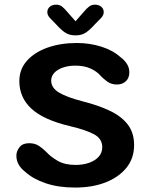

<svg xmlns="http://www.w3.org/2000/svg" viewBox="-20 -814 659 844"><path d="M310 10.5Q236.5 10.5 180.8 -8.5Q125 -27.5 91 -58.5Q52 -88.5 52 -130Q52 -149.5 65.8 -167Q79.5 -184.5 108 -184.5Q132.5 -184.5 149.5 -173.8Q166.5 -163 181.5 -148Q203.5 -124 234.5 -106.5Q265.5 -89 312.5 -89Q344.5 -89 371.2 -98.2Q398 -107.5 413.8 -125Q429.5 -142.5 429.5 -167Q429.5 -204 393.8 -223.5Q358 -243 287.5 -259.5Q171.5 -287 118.2 -336.2Q65 -385.5 65 -457.5Q65 -509.5 98.5 -547Q132 -584.5 189.2 -604.8Q246.5 -625 317.5 -625Q374.5 -625 425.8 -608.8Q477 -592.5 510.5 -562Q527.5 -549.5 538 -533Q548.5 -516.5 548.5 -496Q548.5 -471 533.2 -456.8Q518 -442.5 494 -442.5Q469.5 -442.5 452.2 -455Q435 -467.5 423.5 -479.5Q407.5 -499 379.2 -512.2Q351 -525.5 311 -525.5Q281.5 -525.5 257.2 -517.2Q233 -509 219 -494.2Q205 -479.5 205 -459.5Q205 -428 239.2 -407.2Q273.5 -386.5 343.5 -368.5Q412.5 -351 463 -327Q513.5 -303 541.5 -266.8Q569.5 -230.5 569.5 -176Q569.5 -118.5 536 -76.8Q502.5 -35 444 -12.2Q385.5 10.5 310 10.5ZM424.5 -735 395.5 -705.5Q375 -682.5 357 -670.5Q339 -658.5 312 -658.5Q285 -658.5 266.8 -670.5Q248.5 -682.5 228 -705.5L199.5 -735Q188 -747.5 188 -760.5Q188 -775 198.8 -784.2Q209.5 -793.5 226.5 -793.5Q241.5 -793.5 251.8 -785.8Q262 -778 272.5 -765.5L312 -720.5L351.5 -765.5Q361 -777 371.8 -785.2Q382.5 -793.5 397 -793.5Q414.5 -793.5 425.2 -784.2Q436 -775 436 -760.5Q436 -755 433.5 -748.5Q431 -742 424.5 -735Z"/></svg>

Font: Sono Monospace SemiBold
Style: Regular
Weight: 600
Designer: Tyler Finck
Foundry: Tyler Finck
Version: Version 2.112